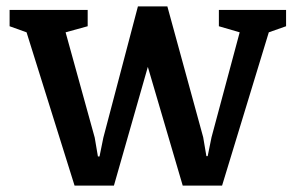

<svg xmlns="http://www.w3.org/2000/svg" viewBox="-20 -570 924 600"><path d="M185 -469 276 -140 286 -81H291L303 -140L411 -550H503L615 -141L625 -82H629L641 -141L729 -469L664 -488V-539H874V-488L820 -469L674 10H551L442 -361L336 10H213L63 -469L10 -488V-539H254V-488Z"/></svg>

Font: Domine SemiBold
Style: Regular
Weight: 600
Designer: Pablo Impallari, Rodrigo Fuenzalida, Brenda Gallo
Foundry: Pablo Impallari, Rodrigo Fuenzalida, Brenda Gallo
Version: Version 2.000